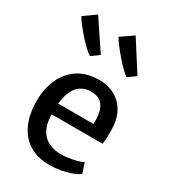

<svg xmlns="http://www.w3.org/2000/svg" viewBox="-215 -999 988 1113"><g transform="rotate(30 279.0 -442.0)"><path d="M299 8Q179 8 114 -68Q49 -144 49 -279Q49 -360 77.8 -424Q106.5 -488 162.8 -525.5Q219 -563 301 -564Q343 -565 380 -552Q417 -539 445.5 -512.8Q474 -486.5 490.8 -446.5Q507.5 -406.5 509 -353Q509 -321.5 508.5 -296.8Q508 -272 504 -253H116L126 -326H401Q403.5 -366 396.2 -401.8Q389 -437.5 365.2 -459.8Q341.5 -482 295 -482Q256 -482 225 -460.2Q194 -438.5 177 -387Q160 -335.5 163 -246Q166 -183 188.5 -146.5Q211 -110 247.5 -94.5Q284 -79 329 -79Q348 -79 375.5 -83.2Q403 -87.5 428.8 -94.2Q454.5 -101 468 -109L490 -43Q471.5 -28 439.8 -16.5Q408 -5 371 1.5Q334 8 299 8ZM431.5 -656.5Q417 -666 395 -687.8Q373 -709.5 349.5 -736.5Q326 -763.5 305.8 -790Q285.5 -816.5 274 -836L356.5 -892.5Q369.5 -872.5 382 -852.8Q394.5 -833 407.2 -813Q420 -793 432.8 -773Q445.5 -753 458.2 -733.2Q471 -713.5 483.5 -693.5ZM187 -656.5Q171.5 -665 149 -686.5Q126.5 -708 102.2 -735Q78 -762 58 -788.2Q38 -814.5 28 -832.5L107.5 -889Q120.5 -869.5 133.5 -849.8Q146.5 -830 159.5 -810.5Q172.5 -791 185.8 -771.5Q199 -752 212 -732.5Q225 -713 238 -693.5Z"/></g></svg>

Font: Tracken
Style: Regular
Weight: 400
Designer: Eben Sorkin
Foundry: Eben Sorkin
Version: Version 2.001